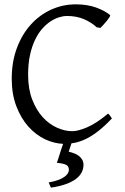

<svg xmlns="http://www.w3.org/2000/svg" viewBox="-20 -650 576 887"><path d="M365.7 111.8Q365.7 129.9 357.2 146.5Q348.6 163.1 330.6 176.8Q312.5 190.4 283.9 200.7Q255.4 210.9 215.3 216.8L204.6 192.9Q230 188.5 247.8 181.9Q265.6 175.3 276.9 167.5Q288.1 159.7 293.2 151.1Q298.3 142.6 298.3 134.8Q298.3 118.2 285.6 111.6Q272.9 105 242.7 102.1Q245.1 95.2 250.5 79.1Q254.9 65.4 262.7 40.5Q266.6 29.3 271.5 14.6Q230 12.7 189.5 -5.9Q146 -26.4 111.3 -64.9Q76.7 -103.5 55.4 -159.4Q34.2 -215.3 34.2 -286.1Q34.2 -364.3 57.9 -427.7Q81.5 -491.2 122.1 -536.1Q162.6 -581.1 216.3 -605.5Q270 -629.9 330.1 -629.9Q382.8 -629.9 422.6 -615.7Q462.4 -601.6 487.8 -581.1Q490.7 -578.6 486.3 -571.3Q481.9 -564 474.4 -554.7Q466.8 -545.4 458.3 -536.1Q449.7 -526.9 443.8 -521L426.8 -523.9Q401.9 -546.9 367.7 -561.5Q333.5 -576.2 289.1 -576.2Q272.5 -576.2 252.7 -570.1Q232.9 -564 212.9 -550.8Q192.9 -537.6 174.3 -516.4Q155.8 -495.1 141.4 -464.8Q127 -434.6 118.4 -394.8Q109.9 -355 109.9 -304.2Q109.9 -239.3 128.7 -190.4Q147.5 -141.6 177 -109.1Q206.5 -76.7 242.9 -60.3Q279.3 -43.9 314 -43.9Q340.3 -43.9 382.8 -62Q425.3 -80.1 479 -125Q481.4 -124 484.1 -120.8Q486.8 -117.7 489.3 -114.3Q491.7 -110.8 493.7 -107.7Q495.6 -104.5 497.1 -103Q465.8 -69.8 437.3 -47.1Q408.7 -24.4 382.1 -10.7Q355.5 2.9 329.6 8.8Q319.8 10.7 310.1 12.2L297.4 50.8Q310.1 53.7 322.5 58.3Q335 63 344.5 70.3Q354 77.6 359.9 87.9Q365.7 98.1 365.7 111.8Z"/></svg>

Font: Gentium Plus Am
Style: Regular
Weight: 400
Designer: J. Victor Gaultney, Annie Olsen, Iska Routamaa, Becca Hirsbrunner
Foundry: SIL International
Version: Version 5.000